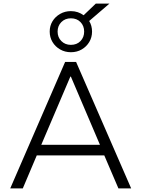

<svg xmlns="http://www.w3.org/2000/svg" viewBox="-20 -1050 788 1070"><path d="M37 0 343 -705H404L711 0H640L553 -203L590 -184H157L193 -203L107 0ZM372 -623 204 -229 180 -243H567L543 -229L375 -623ZM375 -759Q342 -759 315 -774.5Q288 -790 272.5 -816Q257 -842 257 -874Q257 -906 272.5 -931.5Q288 -957 315 -972.5Q342 -988 375 -988Q396 -988 413.5 -982Q431 -976 446 -965L514 -1030H590L477 -933Q485 -920 489 -905Q493 -890 493 -874Q493 -842 477.5 -816Q462 -790 435.5 -774.5Q409 -759 375 -759ZM375 -800Q408 -800 428.5 -821Q449 -842 449 -874Q449 -906 428.5 -927Q408 -948 375 -948Q343 -948 322 -927Q301 -906 301 -874Q301 -842 322 -821Q343 -800 375 -800Z"/></svg>

Font: Nunito Sans 9pt Light
Style: Regular
Weight: 300
Version: Version 3.101;gftools[0.9.27]